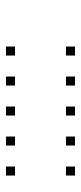

<svg xmlns="http://www.w3.org/2000/svg" viewBox="165 -670 270 640"><g transform="rotate(-90 300.0 -350.0)"><path d="M36 -465Q35 -465 35 -465Q35 -465 35 -464V-436Q35 -435 35 -435Q35 -435 36 -435H64Q65 -435 65 -435Q65 -435 65 -436V-464Q65 -465 65 -465Q65 -465 64 -465ZM136 -465Q135 -465 135 -465Q135 -465 135 -464V-436Q135 -435 135 -435Q135 -435 136 -435H164Q165 -435 165 -435Q165 -435 165 -436V-464Q165 -465 165 -465Q165 -465 164 -465ZM236 -465Q235 -465 235 -465Q235 -465 235 -464V-436Q235 -435 235 -435Q235 -435 236 -435H264Q265 -435 265 -435Q265 -435 265 -436V-464Q265 -465 265 -465Q265 -465 264 -465ZM336 -465Q335 -465 335 -465Q335 -465 335 -464V-436Q335 -435 335 -435Q335 -435 336 -435H364Q365 -435 365 -435Q365 -435 365 -436V-464Q365 -465 365 -465Q365 -465 364 -465ZM436 -465Q435 -465 435 -465Q435 -465 435 -464V-436Q435 -435 435 -435Q435 -435 436 -435H464Q465 -435 465 -435Q465 -435 465 -436V-464Q465 -465 465 -465Q465 -465 464 -465ZM36 -265Q35 -265 35 -265Q35 -265 35 -264V-236Q35 -235 35 -235Q35 -235 36 -235H64Q65 -235 65 -235Q65 -235 65 -236V-264Q65 -265 65 -265Q65 -265 64 -265ZM136 -265Q135 -265 135 -265Q135 -265 135 -264V-236Q135 -235 135 -235Q135 -235 136 -235H164Q165 -235 165 -235Q165 -235 165 -236V-264Q165 -265 165 -265Q165 -265 164 -265ZM236 -265Q235 -265 235 -265Q235 -265 235 -264V-236Q235 -235 235 -235Q235 -235 236 -235H264Q265 -235 265 -235Q265 -235 265 -236V-264Q265 -265 265 -265Q265 -265 264 -265ZM336 -265Q335 -265 335 -265Q335 -265 335 -264V-236Q335 -235 335 -235Q335 -235 336 -235H364Q365 -235 365 -235Q365 -235 365 -236V-264Q365 -265 365 -265Q365 -265 364 -265ZM436 -265Q435 -265 435 -265Q435 -265 435 -264V-236Q435 -235 435 -235Q435 -235 436 -235H464Q465 -235 465 -235Q465 -235 465 -236V-264Q465 -265 465 -265Q465 -265 464 -265Z"/></g></svg>

Font: Doto Black Thin
Style: Regular
Weight: 250
Monospace: yes
Version: Version 1.000